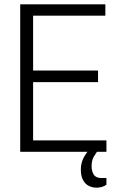

<svg xmlns="http://www.w3.org/2000/svg" viewBox="-20 -706 552 893"><path d="M74 0V-686H470V-633H134V-378H436V-324H134V-53H475V0ZM430 167Q411 167 394 159Q377 151 366.5 132Q356 113 356 83Q356 53 368 29.5Q380 6 397 -12H437V-7Q428 3 417 21.5Q406 40 406 67Q406 90 416 106Q426 122 452 122H475V153Q464 161 451.5 164Q439 167 430 167Z"/></svg>

Font: Archivo Condensed ExtraLight
Style: Regular
Weight: 250
Width: 3
Designer: Hector Gatti
Foundry: Omnibus-Type
Version: Version 2.001